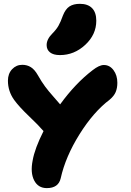

<svg xmlns="http://www.w3.org/2000/svg" viewBox="-20 -989 676 993"><path d="M290 -704.1Q256.3 -704.1 238.8 -718Q221.2 -731.9 221.2 -755.9Q221.2 -786.1 251 -815.9Q271 -835.9 282.5 -856Q293.9 -876 305.2 -908.2Q318.4 -941.9 339.1 -955.6Q359.9 -969.2 393.1 -969.2Q434.1 -969.2 456.1 -947Q478 -924.8 478 -881.8Q478 -810.1 420.9 -757.1Q363.8 -704.1 290 -704.1ZM222.2 -16.1Q177.2 -16.1 156.7 -55.9Q136.2 -95.7 148.9 -159.2Q159.7 -221.2 205.1 -311Q179.7 -340.8 129.6 -388.4Q79.6 -436 53.2 -472.2Q21 -517.1 21 -571.8Q21 -607.9 42.5 -630.9Q64 -653.8 95.2 -653.8Q120.1 -653.8 139.6 -641.6Q159.2 -629.4 175.8 -600.1Q194.8 -566.4 213.1 -541.7Q231.4 -517.1 255.6 -490Q279.8 -462.9 291 -449.2Q370.1 -558.1 459 -626Q493.2 -652.8 517.1 -652.8Q547.4 -652.8 567.1 -626.2Q586.9 -599.6 586.9 -561Q586.9 -533.7 578.4 -513.2Q569.8 -492.7 547.9 -474.1Q463.4 -410.2 391.1 -294.4Q318.8 -178.7 293.9 -66.9Q282.2 -16.1 222.2 -16.1Z"/></svg>

Font: Shantell Sans Irregular
Style: Regular
Weight: 800
Designer: Stephen Nixon, Anya Danilova, Shantell Martin
Foundry: Arrow Type
Version: Version 1.006;[9816181b4]